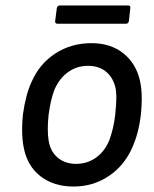

<svg xmlns="http://www.w3.org/2000/svg" viewBox="-20 -675 565 703"><path d="M67 -134Q61 -163 61 -201Q61 -229 64 -256Q74 -329 96 -376Q125 -442 183 -479.5Q241 -517 315 -517Q385 -517 432 -479.5Q479 -442 493 -377Q499 -349 499 -313Q499 -286 496 -257Q488 -187 464 -134Q434 -67 377 -29.5Q320 8 249 8Q177 8 128.5 -29.5Q80 -67 67 -134ZM380 -161Q396 -204 402 -255Q406 -299 406 -317Q406 -330 404 -348Q396 -389 369.5 -411.5Q343 -434 302 -434Q262 -434 230 -411.5Q198 -389 180 -348Q166 -314 158 -255Q155 -228 155 -203Q155 -179 158 -161Q164 -121 191 -98Q218 -75 259 -75Q299 -75 331 -97.5Q363 -120 380 -161ZM182 -598 188 -645Q190 -655 199 -655H449Q459 -655 457 -645L452 -598Q450 -588 441 -588H190Q186 -588 183.5 -591Q181 -594 182 -598Z"/></svg>

Font: Barlow Medium
Style: Italic
Weight: 500
Italic angle: -7°
Designer: Jeremy Tribby
Foundry: Tribby Type
Version: Version 1.408